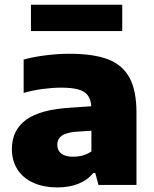

<svg xmlns="http://www.w3.org/2000/svg" viewBox="-20 -786 654 816"><path d="M560 -307V0H398.5L385 -50.5H376.5Q350.5 -19.5 311.8 -4.5Q273 10.5 225.5 10.5Q163.5 10.5 119.5 -10.2Q75.5 -31 53 -67.8Q30.5 -104.5 30.5 -152.5Q30.5 -233 91 -277Q151.5 -321 282 -328.5L368 -334.5Q366 -364 352.8 -381.2Q339.5 -398.5 312.2 -406Q285 -413.5 239.5 -413.5Q203.5 -413.5 160.5 -407.8Q117.5 -402 80.5 -391V-533Q124.5 -545 176.5 -551.2Q228.5 -557.5 275 -557.5Q377.5 -557.5 439.2 -533.8Q501 -510 530.5 -455.5Q560 -401 560 -307ZM368.5 -142.5V-230.5L302 -226Q260.5 -222.5 242 -208.8Q223.5 -195 223.5 -170Q223.5 -146.5 240.5 -133.2Q257.5 -120 290 -120Q336.5 -120 368.5 -142.5ZM111.5 -654V-766H499.5V-654Z"/></svg>

Font: Encode Sans Semi Expanded ExBd
Style: Regular
Weight: 800
Width: 6
Designer: Multiple Designers
Foundry: Impallari Type
Version: Version 2.000